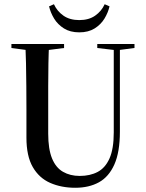

<svg xmlns="http://www.w3.org/2000/svg" viewBox="-20 -872 691 908"><path d="M336 16Q270 16 217.5 -7Q165 -30 135 -82Q105 -134 105 -221V-356Q105 -408 104.5 -464Q104 -520 103 -572Q102 -624 100 -664H212Q210 -624 209 -572Q208 -520 208 -464Q208 -408 208 -356V-240Q208 -167 226 -123Q244 -79 278 -59.5Q312 -40 357 -40Q406 -40 442 -59Q478 -78 498 -123Q518 -168 518 -246V-664H547V-250Q547 -153 521 -94.5Q495 -36 448 -10Q401 16 336 16ZM34 -645V-664H283V-645L181 -632H132ZM440 -645V-664H616V-645L539 -635H525ZM212 -842 235 -852Q250 -819 280 -798Q310 -777 355 -777Q400 -777 430 -798Q460 -819 475 -852L498 -842Q491 -812 474 -784Q457 -756 427.5 -737.5Q398 -719 355 -719Q312 -719 282.5 -737.5Q253 -756 236 -784Q219 -812 212 -842Z"/></svg>

Font: Source Serif 4 60pt SemiBold
Style: Regular
Weight: 600
Version: Version 4.004;hotconv 1.0.116;makeotfexe 2.5.65601